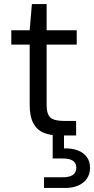

<svg xmlns="http://www.w3.org/2000/svg" viewBox="-20 -671 466 951"><path d="M273 0Q228 0 195 -14Q162 -28 144.5 -61.5Q127 -95 127 -152V-450H36V-521H127L138 -651H211V-521H360V-450H211V-152Q211 -105 230 -88.5Q249 -72 297 -72H357V0ZM198 260V207H290Q325 207 341.5 195Q358 183 358 159Q358 137 341.5 125.5Q325 114 290 114H241V-6H297V64Q335 63 364 73.5Q393 84 409.5 106Q426 128 426 160Q426 191 410.5 213.5Q395 236 367.5 248Q340 260 305 260Z"/></svg>

Font: DM Sans 10pt
Style: Regular
Weight: 400
Version: Version 4.004;gftools[0.9.30]